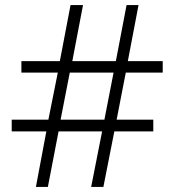

<svg xmlns="http://www.w3.org/2000/svg" viewBox="-20 -734 686 754"><path d="M474 -449 438 -264H582V-218H429L386 0H338L381 -218H210L168 0H121L162 -218H26V-264H170L207 -449H64V-494H215L257 -714H306L264 -494H435L477 -714H524L482 -494H619V-449ZM218 -264H390L426 -449H254Z"/></svg>

Font: BC Sans Light
Style: Regular
Weight: 300
Designer: Monotype Design Team
Foundry: Monotype Imaging Inc.
Version: Version 2.000;GOOG;noto-source:20170915:90ef993387c0